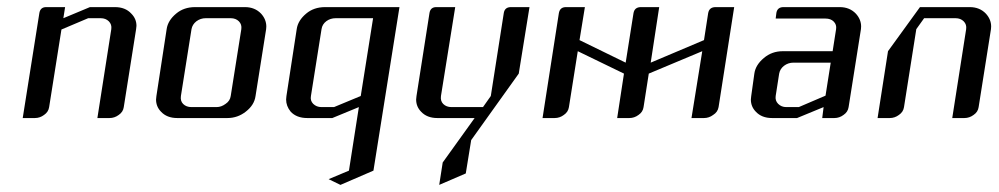

<svg xmlns="http://www.w3.org/2000/svg" viewBox="-20 -332 2810 540"><path d="M43.9 0 90.8 -295.9Q93.8 -312 109.9 -312H163.1L158.2 -280.8L232.9 -312H303.2Q332.5 -312 349.1 -293.9Q363.8 -279.3 363.8 -259.3Q363.8 -255.9 362.8 -250L328.1 -30.8Q326.2 -17.1 314 -8.8Q302.2 0 288.1 0H253.9L293 -250Q294.9 -263.2 286.1 -272Q277.3 -280.8 263.2 -280.8H228L152.8 -249L118.2 -30.8Q116.2 -17.1 104 -8.8Q92.3 0 78.1 0Z M418.9 -52.2Q418.9 -55.2 419.9 -62L448.7 -250Q452.1 -274.4 475.6 -293.9Q497.1 -312 528.8 -312H668.9Q696.8 -312 714.4 -293.5Q729 -277.3 729 -257.3Q729 -252.4 728.5 -250L698.7 -62Q695.3 -36.6 671.4 -18.1Q648.4 0 619.6 0H478.5Q449.2 0 432.6 -18.1Q418.9 -32.2 418.9 -52.2ZM488.8 -62Q486.8 -47.9 495.1 -39.6Q503.9 -30.8 518.6 -30.8H588.9Q602.5 -30.8 614.7 -40Q627 -48.3 628.9 -62L658.7 -250Q660.6 -263.2 651.9 -272Q643.1 -280.8 628.9 -280.8H558.6Q543.9 -280.8 532.2 -272Q521 -263.2 518.6 -250Z M784.7 -52.2Q784.7 -55.2 785.6 -62L814.5 -250Q817.9 -274.4 841.3 -293.9Q862.8 -312 894.5 -312H1103.5L1030.3 147.9L937.5 188L904.3 171.9L961.4 147.9L989.3 -30.8L914.6 0H844.2Q814 0 797.4 -18.1Q784.7 -33.7 784.7 -52.2ZM854.5 -62Q852.1 -48.8 860.8 -40Q870.1 -30.8 884.3 -30.8H919.4L994.6 -62L1029.3 -280.8H924.3Q909.2 -280.8 897.9 -272.5Q886.2 -263.7 884.3 -250Z M1150.4 -52.2Q1150.4 -55.2 1151.4 -62L1188 -295.9Q1190.9 -312 1207 -312H1260.3L1220.2 -62Q1218.3 -47.9 1226.6 -39.6Q1235.4 -30.8 1250 -30.8H1338.4L1360.4 -62L1397 -295.9Q1399.9 -312 1417 -312H1469.2L1439 -125L1305.2 62L1290 155.8L1215.3 188L1225.1 125L1314.9 0H1210Q1180.7 0 1164.1 -18.1Q1150.4 -32.2 1150.4 -52.2Z M1505.9 0 1551.8 -294.9Q1554.7 -312 1571.8 -312H1625L1609.9 -219.2L1739.7 -155.8L1761.7 -294.9Q1764.6 -312 1782.7 -312H1834L1810.1 -155.8L1960 -219.2L1971.7 -294.9Q1974.6 -312 1992.7 -312H2044.9L2001 -30.8Q1998.5 -16.6 1985.8 -8.8Q1974.1 0 1960 0H1924.8L1955.1 -188L1804.7 -125L1790 -30.8Q1788.1 -17.1 1775.9 -8.8Q1764.2 0 1750 0H1715.8L1734.9 -125L1605 -188L1580.1 -30.8Q1578.1 -17.1 1565.9 -8.8Q1554.2 0 1540 0Z M2091.8 -52.2Q2091.8 -55.2 2092.8 -62L2101.6 -125Q2105 -149.4 2128.4 -168.9Q2150.9 -188 2181.6 -188H2321.8L2331.5 -250Q2333.5 -262.7 2324.7 -271.5Q2316.4 -279.8 2301.8 -279.8H2161.6L2163.6 -295.9Q2166.5 -312 2183.6 -312H2341.8Q2369.6 -312 2387.2 -293.5Q2401.9 -277.3 2401.9 -257.3Q2401.9 -252.4 2401.4 -250L2366.7 -30.8Q2364.7 -17.1 2352.5 -8.8Q2340.8 0 2326.7 0H2292.5L2296.4 -30.8L2221.7 0H2151.4Q2122.1 0 2105.5 -18.1Q2091.8 -32.2 2091.8 -52.2ZM2161.6 -62Q2159.7 -48.8 2168.5 -40Q2177.7 -30.8 2191.4 -30.8H2226.6L2301.8 -63L2316.4 -155.8H2211.4Q2196.8 -155.8 2185.1 -147Q2173.8 -138.2 2171.4 -125Z M2448.2 0 2477.5 -188 2567.4 -312H2707.5Q2735.4 -312 2752.9 -293.5Q2767.6 -277.3 2767.6 -257.3Q2767.6 -252.4 2767.1 -250L2732.4 -30.8Q2730.5 -17.1 2718.3 -8.8Q2706.5 0 2692.4 0H2658.2L2697.3 -250Q2699.2 -263.2 2690.4 -272Q2681.6 -280.8 2667.5 -280.8H2579.1L2557.1 -250L2522.5 -30.8Q2520.5 -17.1 2508.3 -8.8Q2496.6 0 2482.4 0Z"/></svg>

Font: Hhenum
Style: Italic
Weight: 400
Designer: T. Christopher White
Version: Version 1.0